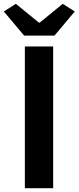

<svg xmlns="http://www.w3.org/2000/svg" viewBox="-39 -984 411 1004"><path d="M87 -798H246L352 -924L289 -964L169 -866H164L44 -964L-19 -924ZM91 0H239V-741H91Z"/></svg>

Font: Noto Sans JP
Style: Bold
Weight: 700
Designer: Ryoko NISHIZUKA  (kana, bopomofo & ideographs); Paul D. Hunt (Latin, Greek & Cyrillic); Sandoll Communications , Soo-you
Foundry: Adobe
Version: Version 2.002;hotconv 1.0.116;makeotfexe 2.5.65601